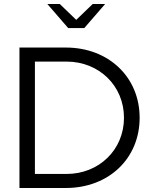

<svg xmlns="http://www.w3.org/2000/svg" viewBox="-20 -937 760 957"><path d="M278 -917H216L320 -797H400L504 -917H442L360 -838ZM77 0H308C522 0 676 -147 676 -350C676 -553 521 -700 308 -700H77ZM154 -70V-630H312C474 -630 598 -509 598 -350C598 -191 474 -70 312 -70Z"/></svg>

Font: Red Hat Display
Style: Regular
Weight: 400
Designer: Pentagram, MCKL
Foundry: Pentagram, MCKL
Version: Version 1.023